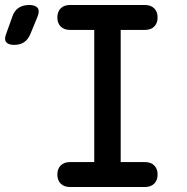

<svg xmlns="http://www.w3.org/2000/svg" viewBox="-131 -750 751 770"><path d="M-9 -614Q-18 -592 -34 -581Q-50 -570 -74 -570Q-98 -570 -106.5 -581.5Q-115 -593 -106 -615L-82 -682Q-74 -707 -56.5 -718.5Q-39 -730 -14 -730Q11 -730 20 -718Q29 -706 19 -682ZM353 -100H450Q474 -100 487.5 -86.5Q501 -73 501 -50Q501 -27 487.5 -13.5Q474 0 450 0H150Q126 0 112.5 -13.5Q99 -27 99 -50Q99 -73 112.5 -86.5Q126 -100 150 -100H247V-630H150Q126 -630 112.5 -643.5Q99 -657 99 -680Q99 -703 112.5 -716.5Q126 -730 150 -730H450Q474 -730 487.5 -716.5Q501 -703 501 -680Q501 -657 487.5 -643.5Q474 -630 450 -630H353Z"/></svg>

Font: Maple Mono NL Medium
Style: Regular
Weight: 500
Monospace: yes
Designer: subframe7536
Version: Version 7.000